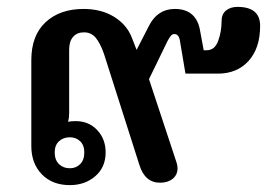

<svg xmlns="http://www.w3.org/2000/svg" viewBox="-20 -527 776 558"><path d="M71 -103V-352Q71 -424 112.5 -462.5Q154 -501 223 -501Q274 -501 311 -478.5Q348 -456 363 -418L377 -382L414 -454Q439 -501 488 -501Q552 -501 562 -435L572 -381H581Q604 -381 614 -408Q624 -435 624 -466Q624 -486 637 -496.5Q650 -507 670 -507Q736 -507 736 -452Q736 -387 702.5 -350Q669 -313 613 -313H519L503 -408Q500 -428 487 -428Q481 -428 477 -423.5Q473 -419 467 -408L413 -297L493 -55Q496 -46 496 -38Q496 -19 482 -7.5Q468 4 445 4Q401 4 385 -48L282 -371Q271 -402 258 -417.5Q245 -433 224 -433Q204 -433 192.5 -420Q181 -407 181 -383V-198Q181 -185 178 -173Q186 -175 200 -175Q238 -175 262.5 -149Q287 -123 287 -84Q287 -41 257 -15Q227 11 183 11Q132 11 101.5 -20.5Q71 -52 71 -103ZM225 -84Q225 -105 213 -116.5Q201 -128 183 -128Q164 -128 151.5 -116.5Q139 -105 139 -84Q139 -62 151.5 -50Q164 -38 183 -38Q201 -38 213 -50Q225 -62 225 -84Z"/></svg>

Font: Maitree Semibold
Style: Regular
Weight: 600
Designer: CadsonDemak Team
Foundry: CadsonDemak
Version: Version 1.000